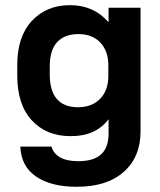

<svg xmlns="http://www.w3.org/2000/svg" viewBox="-20 -549 610 733"><path d="M57.6 10.7H176.8Q183.6 37.1 209.5 51.8Q235.4 66.4 279.3 66.4Q342.8 66.4 371.1 35.2Q394.5 8.8 394.5 -40V-93.8Q344.7 -28.3 249 -29.3Q157.2 -29.3 101.6 -89.4Q45.9 -149.4 45.9 -260.7V-300.8Q45.9 -409.2 101.6 -469.2Q157.2 -529.3 247.1 -529.3Q337.9 -529.3 394.5 -463.9V-519.5H516.6V-47.9Q516.6 50.8 452.1 107.4Q387.7 164.1 273.4 164.1Q174.8 164.1 117.7 125Q60.5 85.9 57.6 10.7ZM393.6 -258.8V-299.8Q393.6 -354.5 362.8 -386.7Q332 -418.9 279.3 -418.9Q227.5 -418.9 198.7 -388.7Q169.9 -358.4 169.9 -294.9V-265.6Q169.9 -202.1 197.3 -170.9Q224.6 -139.6 277.3 -139.6Q331.1 -139.6 362.3 -171.9Q393.6 -204.1 393.6 -258.8Z"/></svg>

Font: Dinish Expanded
Style: Bold
Weight: 700
Width: 7
Designer: Charles Nix
Foundry: Playbeing
Version: Version 2.005; ttfautohint (v1.8.3)